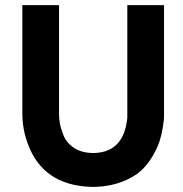

<svg xmlns="http://www.w3.org/2000/svg" viewBox="-20 -719 711 748"><path d="M210 -699V-274Q210 -258 213 -239.5Q216 -221 227 -192.5Q238 -164 266 -144.5Q294 -125 336 -123H350Q463 -128 476 -260V-699H619V-279Q619 -273 619 -263Q619 -253 614.5 -224Q610 -195 601.5 -168.5Q593 -142 573.5 -109Q554 -76 527 -52Q500 -28 454.5 -10.5Q409 7 353 9H333Q148 2 89 -157Q67 -215 67 -278V-699Z"/></svg>

Font: LilGrotesk Bold
Style: Regular
Weight: 700
Designer: BSozoo
Foundry: BSozoo
Version: Version 1.001;PS 001.001;hotconv 1.0.70;makeotf.lib2.5.58329